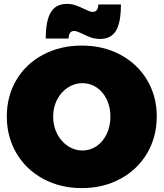

<svg xmlns="http://www.w3.org/2000/svg" viewBox="-20 -950 840 986"><path d="M494 -750Q469 -750 448.5 -757Q428 -764 402 -777Q399 -778 385 -784.5Q371 -791 361 -791Q347 -791 340 -781.5Q333 -772 332 -752H215Q215 -844 241 -887Q267 -930 323 -930Q348 -930 369 -922.5Q390 -915 415 -903Q443 -889 455 -889Q470 -889 477 -898Q484 -907 485 -927H601Q601 -834 575.5 -792Q550 -750 494 -750ZM785 -352Q785 -247 735.5 -163Q686 -79 598 -31.5Q510 16 400 16Q290 16 202 -31.5Q114 -79 64.5 -163Q15 -247 15 -352Q15 -457 64.5 -540Q114 -623 202 -669.5Q290 -716 400 -716Q510 -716 598 -669Q686 -622 735.5 -539Q785 -456 785 -352ZM253 -351Q253 -302 273.5 -262.5Q294 -223 328.5 -200Q363 -177 403 -177Q443 -177 476 -199.5Q509 -222 528 -262Q547 -302 547 -351Q547 -400 528 -439.5Q509 -479 476 -501Q443 -523 403 -523Q363 -523 328.5 -500.5Q294 -478 273.5 -439Q253 -400 253 -351Z"/></svg>

Font: TypoPRO Montserrat Alternates
Style: Regular
Weight: 900
Designer: Julieta Ulanovsky
Foundry: Julieta Ulanovsky
Version: Version 6.001